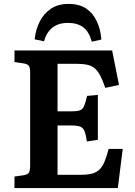

<svg xmlns="http://www.w3.org/2000/svg" viewBox="-20 -961 690 981"><path d="M54 0V-59L103 -66Q122 -70 128 -79.5Q134 -89 134 -118V-590Q134 -615 127.5 -624.5Q121 -634 101 -637L54 -644V-703H553L588 -527L518 -512Q505 -550 492.5 -574Q480 -598 464.5 -611.5Q449 -625 426 -630Q403 -635 370 -635H274V-392H344Q373 -392 387.5 -397Q402 -402 409.5 -419Q417 -436 425 -471L480 -476V-247L424 -238Q419 -274 411.5 -291.5Q404 -309 388.5 -314.5Q373 -320 343 -320H274V-68H393Q428 -68 450.5 -74Q473 -80 488 -94.5Q503 -109 514 -135Q525 -161 535 -200H607L582 0ZM330 -941Q385 -941 420 -917.5Q455 -894 474.5 -852.5Q494 -811 498 -759L449 -748Q435 -799 405.5 -821.5Q376 -844 327 -844Q278 -844 247.5 -819.5Q217 -795 205 -750L157 -760Q162 -809 182.5 -850Q203 -891 239.5 -916Q276 -941 330 -941Z"/></svg>

Font: Literata 18pt SemiBold
Style: Regular
Weight: 600
Designer: Latin by Veronika Burian and Jose Scaglione. Greek by Irene Vlachou. Cyrillic by Vera Evstafieva.
Foundry: TypeTogether
Version: Version 3.103;gftools[0.9.29]